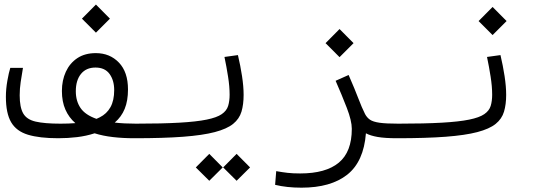

<svg xmlns="http://www.w3.org/2000/svg" viewBox="-20 -615 2384 857"><path d="M240.2 2Q156.2 2 104.7 -13.7Q53.2 -29.3 29.8 -69.3Q6.3 -109.4 6.3 -182.6Q6.3 -217.8 12.9 -254.9Q19.5 -292 25.9 -312H82.5Q76.7 -277.8 72.3 -248.8Q67.9 -219.7 67.9 -189.5Q67.9 -136.2 83.5 -108.9Q99.1 -81.5 138.9 -72.3Q178.7 -63 250 -63Q286.6 -63 316.4 -65.4Q287.6 -90.3 272 -125.7Q256.3 -161.1 256.3 -209Q256.3 -256.3 273.9 -294.7Q291.5 -333 325.2 -355.5Q358.9 -377.9 407.7 -377.9Q470.2 -377.9 510.7 -335.7Q551.3 -293.5 551.3 -215.8Q551.3 -165 536.6 -129.2Q522 -93.3 492.2 -67.9Q533.7 -63 586.9 -63Q614.3 -63 622.1 -56.2Q629.9 -49.3 629.9 -36.6Q629.9 -15.6 620.1 -6.8Q610.4 2 578.6 2Q528.3 2 483.9 -3.2Q439.5 -8.3 402.3 -20Q364.7 -7.8 323.7 -2.9Q282.7 2 240.2 2ZM410.6 -84.5Q418.5 -87.9 425.3 -91.3Q456.5 -106.9 473.1 -136.7Q489.7 -166.5 489.7 -212.9Q489.7 -256.3 469 -284.9Q448.2 -313.5 406.2 -313.5Q364.7 -313.5 341.6 -285.2Q318.4 -256.8 318.4 -207.5Q318.4 -164.1 339.4 -133.1Q360.4 -102.1 410.6 -84.5ZM408.2 -469.2 345.7 -531.7 408.2 -594.7 470.7 -531.7Z M580.1 2Q567.4 2 567.4 -33.7Q567.4 -63 585.9 -63Q703.1 -63 780 -67.4Q856.9 -71.8 902.3 -81.1Q947.8 -90.3 969.7 -105.5Q991.7 -120.6 998.3 -142.3Q1004.9 -164.1 1004.9 -192.4Q1004.9 -229 998 -272.7Q991.2 -316.4 981.9 -360.8L1042 -369.1Q1053.2 -321.8 1060.3 -275.4Q1067.4 -229 1067.4 -191.4Q1067.4 -148.9 1057.9 -116.7Q1048.3 -84.5 1020.5 -62Q992.7 -39.6 938.7 -25.4Q884.8 -11.2 797.4 -4.6Q710 2 580.1 2ZM914.1 191.9 854 132.3 914.1 71.8 974.1 132.3ZM1036.1 191.9 976.1 132.3 1036.1 71.8 1096.2 132.3Z M1613.3 -20Q1603.5 106.4 1530 164.6Q1456.5 222.7 1325.7 222.7Q1259.8 222.7 1208 210L1212.9 148.9Q1240.2 153.8 1263.7 156.5Q1287.1 159.2 1319.8 159.2Q1434.1 159.2 1492.2 111.1Q1550.3 63 1550.3 -40Q1550.3 -75.7 1528.1 -133.3Q1505.9 -190.9 1478 -254.4L1536.1 -280.3Q1564.5 -215.3 1579.6 -175.3Q1594.7 -135.3 1609.4 -106Q1617.7 -90.3 1631.3 -80.8Q1645 -71.3 1674.3 -67.1Q1703.6 -63 1757.8 -63Q1776.4 -63 1783.7 -56.6Q1791 -50.3 1791 -33.2Q1791 -12.7 1780.3 -5.4Q1769.5 2 1752 2Q1697.8 2 1665.5 -3.7Q1633.3 -9.3 1613.3 -20ZM1495.6 -359.9 1433.1 -422.4 1495.6 -485.4 1558.1 -422.4Z M1752 2Q1739.3 2 1739.3 -33.7Q1739.3 -63 1757.8 -63Q1875 -63 1951.9 -67.4Q2028.8 -71.8 2074.2 -81.1Q2119.6 -90.3 2141.6 -105.5Q2163.6 -120.6 2170.2 -142.3Q2176.8 -164.1 2176.8 -192.4Q2176.8 -229 2169.9 -272.7Q2163.1 -316.4 2153.8 -360.8L2213.9 -369.1Q2225.1 -321.8 2232.2 -275.4Q2239.3 -229 2239.3 -191.4Q2239.3 -148.9 2229.7 -116.7Q2220.2 -84.5 2192.4 -62Q2164.6 -39.6 2110.6 -25.4Q2056.6 -11.2 1969.2 -4.6Q1881.8 2 1752 2ZM2178.7 -458.5 2116.2 -521 2178.7 -584 2241.2 -521Z"/></svg>

Font: CaskaydiaMono NF Light
Style: Regular
Weight: 300
Designer: Aaron Bell
Foundry: Saja Typeworks
Version: Version 2111.001; ttfautohint (v1.8.4);Nerd Fonts 3.1.1